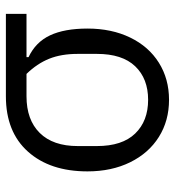

<svg xmlns="http://www.w3.org/2000/svg" viewBox="9 -590 594 652"><g transform="rotate(-90 306.0 -264.0)"><path d="M438 -464Q489 -440 512 -391Q535 -342 535 -264Q535 -182 504.5 -119Q474 -56 419 -21.5Q364 13 293 13Q222 13 167 -21.5Q112 -56 81 -119Q50 -182 50 -264Q50 -391 117 -466Q184 -541 305 -541H585V-471H438ZM305 -471Q225 -471 180.5 -426Q136 -381 136 -297V-232Q136 -146 178.5 -102Q221 -58 293 -58Q365 -58 407 -102Q449 -146 449 -232V-297Q449 -353 432.5 -394Q416 -435 381 -471Z"/></g></svg>

Font: IBM Plex Sans SC
Style: Regular
Weight: 400
Designer: Mike Abbink; Paul van der Laan; Pieter van Rosmalen; Eunyou Noh; Wujin Sim; Chorong Kim; Dohee Lee; Yejin We; Jinhee Kim
Foundry: Sandoll Inc.
Version: Version 1.000